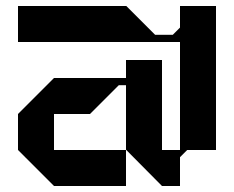

<svg xmlns="http://www.w3.org/2000/svg" viewBox="-20 -620 780 640"><path d="M700 -600H580V-528L556 -504H497L401 -600H40V-480H580V-120H520V-420H400V-360H160L40 -240V-120L160 0H400V-120H160V-240H280L376 -336H400V-121L520 0H580V-96L604 -120H700Z"/></svg>

Font: KUBO
Style: Regular
Weight: 400
Version: Version 001.000